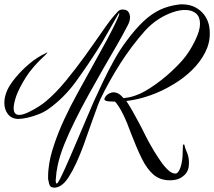

<svg xmlns="http://www.w3.org/2000/svg" viewBox="-26 -709 988 886"><path d="M224 157Q221 157 213 155Q201 151 198 126Q196 121 196 115Q196 109 196 102Q196 94 196.5 86Q197 78 198 70Q203 19 223 -39Q242 -97 270.5 -158.5Q299 -220 334 -283L403 -408Q437 -469 468.5 -527Q500 -585 522 -636Q523 -638 524 -643.5Q525 -649 523 -649Q520 -644 507 -621.5Q494 -599 478 -570.5Q462 -542 447.5 -517.5Q433 -493 427 -484Q377 -405 323.5 -331.5Q270 -258 199 -207Q180 -193 154 -182.5Q128 -172 101.5 -166Q75 -160 55 -160Q26 -162 10 -183Q-6 -204 -6 -235Q-6 -263 8 -294Q19 -318 45.5 -350.5Q72 -383 109 -414.5Q146 -446 190 -466Q193 -468 193.5 -467.5Q194 -467 192 -465L183 -455Q124 -401 93.5 -352.5Q63 -304 49 -266Q37 -230 37 -210Q37 -176 67 -179Q82 -180 106 -191.5Q130 -203 152 -217Q174 -231 185 -241Q231 -279 277 -335Q323 -391 365 -449Q388 -481 413.5 -517.5Q439 -554 461.5 -586Q484 -618 499 -635L518 -656Q526 -665 540 -665Q559 -665 566.5 -654Q574 -643 574 -629Q574 -620 571.5 -611.5Q569 -603 565 -595Q543 -552 513 -500Q482 -447 449 -389.5Q416 -332 383 -272Q349 -211 321 -154Q292 -96 270.5 -42.5Q249 11 240 55Q233 88 232 113Q231 116 231 122Q231 138 236 138Q240 138 251 116.5Q262 95 275.5 65Q289 35 301 7Q315 -25 334 -70Q353 -115 372.5 -160.5Q392 -206 407 -241Q423 -276 447 -327Q471 -378 499.5 -429.5Q528 -481 557 -519Q599 -576 636.5 -611Q674 -646 712.5 -664Q751 -682 798 -688Q802 -689 806 -689Q810 -689 814 -689Q870 -689 906 -652.5Q942 -616 942 -557Q943 -511 921 -467.5Q899 -424 861 -386.5Q823 -349 776 -321Q724 -289 667.5 -269Q611 -249 557 -243Q571 -222 585.5 -196.5Q600 -171 612 -148Q629 -117 644 -86Q659 -55 683 -15Q697 8 714 33Q731 58 749 75Q767 92 783 92Q797 92 807 63Q815 38 816.5 9.5Q818 -19 818 -36Q818 -41 821.5 -42.5Q825 -44 826 -36Q828 -25 837 -5Q846 15 846 45Q846 78 826.5 97.5Q807 117 781 121Q775 122 769.5 122.5Q764 123 758 123Q713 123 682.5 97Q652 71 628 22Q604 -27 578 -95Q561 -143 542 -181.5Q523 -220 505 -240Q473 -240 462 -244Q459 -246 456.5 -248.5Q454 -251 457 -256Q461 -267 473.5 -275Q486 -283 498 -283Q522 -283 544 -256Q595 -261 642.5 -288Q690 -315 741 -358Q782 -393 814.5 -429.5Q847 -466 874 -521Q897 -568 897 -599Q897 -631 878.5 -647Q860 -663 828 -663Q815 -663 801 -660.5Q787 -658 773 -653Q739 -642 705 -620Q671 -598 643 -567Q580 -496 528.5 -415Q477 -334 437 -251Q427 -229 415 -194Q408 -175 398 -147Q388 -119 377.5 -89.5Q367 -60 359 -37Q343 6 326 43Q309 80 291 108Q273 136 255 147Q249 151 241 154Q233 157 224 157Z"/></svg>

Font: Birthstone Bounce
Style: Regular
Weight: 400
Designer: Robert E. Leuschke
Foundry: Rob Leuschke
Version: Version 1.010; ttfautohint (v1.8.3)